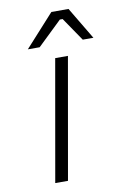

<svg xmlns="http://www.w3.org/2000/svg" viewBox="-83 -768 521 816"><g transform="rotate(-10 177.5 -359.5)"><path d="M72 -580 198 -719H272L355 -580H309L240 -681H228L123 -580ZM88 0 180 -523H235L143 0Z"/></g></svg>

Font: Tomorrow Light
Style: Italic
Weight: 300
Italic angle: -10°
Designer: Tony de Marco, Monica Rizzolli
Foundry: Just in Type
Version: Version 2.002